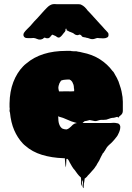

<svg xmlns="http://www.w3.org/2000/svg" viewBox="-20 -786 663 966"><path d="M402 137Q401 142 401 153Q401 164 398 159Q394 151 396.5 140.5Q399 130 394 122Q392 118 392 126.5Q392 135 392 143Q392 151 390 148Q386 138 387.5 127.5Q389 117 387 107Q382 103 377.5 98Q373 93 370 89Q366 84 363 79.5Q360 75 357 71Q349 63 342 51L330 30Q330 29 327 23.5Q324 18 322 16Q320 14 318 13Q314 13 314 16Q313 26 313 35.5Q313 45 311 55Q311 57 310 52Q309 47 309 44Q308 36 307.5 27Q307 18 306 10H300Q240 8 191 -7Q142 -22 107 -53L101 -58L94 -65Q68 -93 51.5 -131Q35 -169 30 -221Q29 -221 29 -223Q28 -225 28 -233Q28 -234 28.5 -235Q29 -236 29 -237Q28 -242 28 -247.5Q28 -253 28 -259V-266Q29 -326 47 -373Q65 -420 97 -453Q99 -454 99.5 -455Q100 -456 101 -457Q102 -458 105 -460.5Q108 -463 108 -463Q111 -466 113 -467Q187 -530 313 -530H334Q338 -530 339 -529Q348 -529 352 -528Q366 -529 373 -526Q378 -525 383 -524.5Q388 -524 393 -522Q445 -512 483 -487.5Q521 -463 546 -429Q551 -425 554 -419Q557 -413 560 -408L568 -394Q569 -391 570.5 -388.5Q572 -386 573 -383Q575 -380 576 -377Q577 -374 578 -371Q583 -357 587.5 -342Q592 -327 594 -312Q594 -308 595 -306Q597 -298 597 -290Q597 -282 598 -274V-228Q598 -214 586 -205Q583 -203 579 -199Q577 -194 575 -194Q575 -194 571 -198Q569 -198 565 -197Q561 -196 559 -195Q555 -194 552 -193.5Q549 -193 545 -193Q537 -192 530 -189Q523 -186 515 -184Q509 -183 502 -183Q495 -183 488 -183Q479 -182 471.5 -179Q464 -176 456 -177Q450 -178 444 -179.5Q438 -181 431 -182Q427 -181 423.5 -180Q420 -179 416 -178Q413 -177 410 -177Q407 -177 404 -175Q401 -173 395 -167H532Q536 -167 540.5 -167.5Q545 -168 550 -168H555Q561 -168 569 -166Q571 -166 572 -165.5Q573 -165 574 -165Q581 -162 584 -154Q586 -148 585 -144Q585 -137 582 -128L579 -120Q573 -104 563 -93Q559 -88 555 -83Q551 -78 546 -73Q542 -69 538 -65Q534 -61 529 -57L523 -51Q518 -46 514.5 -39.5Q511 -33 507 -27Q504 -24 503 -22Q505 -24 503 -20Q501 -16 499 -18Q497 -13 494.5 -9Q492 -5 488 3Q486 8 483.5 12.5Q481 17 479 22Q473 33 468 40Q467 43 465.5 45.5Q464 48 462 50L458 56Q457 57 456 59Q455 61 453 63Q447 70 441 76.5Q435 83 429 90L422 97Q420 100 417.5 103Q415 106 412 108Q408 112 406 112Q405 118 404.5 124.5Q404 131 402 137ZM277 -326H282Q295 -326 308 -326.5Q321 -327 334 -326L353 -327V-339Q352 -340 352 -341Q352 -345 351.5 -350Q351 -355 350 -359L344 -373Q343 -374 343 -374.5Q343 -375 342 -376Q337 -383 331 -385Q331 -386 328 -386H327Q320 -386 313 -385.5Q306 -385 299 -384Q297 -383 293.5 -382.5Q290 -382 287 -380Q286 -379 286 -378.5Q286 -378 285 -377Q283 -375 282 -372Q281 -369 279 -367Q273 -351 273.5 -344Q274 -337 277 -326ZM304 -136Q306 -135 316 -135Q322 -137 327.5 -141Q333 -145 337 -149L346 -158Q354 -164 358 -165Q362 -166 367 -167Q360 -169 353.5 -171Q347 -173 340 -175Q329 -179 318.5 -184Q308 -189 297 -193L277 -199Q275 -201 273 -201V-196Q273 -195 273.5 -187.5Q274 -180 274 -178Q275 -167 279.5 -156.5Q284 -146 292 -140L300 -137Q301 -136 304 -136ZM526 -610Q526 -600 518 -597Q511 -593 499 -593Q487 -593 479 -594Q477 -594 475 -594.5Q473 -595 471 -595Q464 -594 458 -591.5Q452 -589 444 -589Q437 -589 430 -592Q423 -595 415 -596Q410 -598 404 -598.5Q398 -599 393 -602Q392 -604 389.5 -607Q387 -610 382 -612Q378 -612 372 -609Q364 -609 358 -612Q354 -614 351 -617Q348 -620 344 -621Q340 -623 335.5 -624.5Q331 -626 326 -628Q324 -631 319 -632Q316 -632 316 -633Q315 -635 314.5 -639Q314 -643 312 -642Q309 -641 309.5 -636.5Q310 -632 308 -629Q307 -626 301 -620Q297 -615 292 -608.5Q287 -602 280 -598Q273 -595 266 -600.5Q259 -606 252 -608Q244 -612 243 -611.5Q242 -611 238 -607Q235 -603 232 -599.5Q229 -596 224 -594Q218 -593 212 -594L205 -597Q204 -597 203.5 -596.5Q203 -596 203 -596Q200 -595 196 -591Q193 -590 190 -588.5Q187 -587 184 -587Q175 -586 166.5 -590Q158 -594 149 -595Q145 -595 141.5 -594.5Q138 -594 133 -594Q132 -594 123 -594Q114 -594 110 -595Q109 -595 109 -595.5Q109 -596 108 -596Q100 -599 98 -608Q97 -613 100 -620Q103 -625 107.5 -630Q112 -635 116 -639L133 -656L152 -678Q169 -695 185 -713.5Q201 -732 215 -746Q230 -762 246 -765Q251 -766 255.5 -765.5Q260 -765 264 -765H373Q376 -765 379 -764.5Q382 -764 384 -764L389 -762Q398 -758 406 -750.5Q414 -743 421 -733Q428 -726 435.5 -718Q443 -710 450 -702L479 -670Q484 -665 492.5 -655.5Q501 -646 508 -638Q508 -638 512 -634Q514 -631 517 -628.5Q520 -626 522 -623Q525 -620 525.5 -616.5Q526 -613 526 -611Z"/></svg>

Font: Rubik Wet Paint
Style: Regular
Weight: 400
Designer: Hubert and Fischer, NaN
Foundry: Hubert and Fischer, NaN
Version: Version 2.200